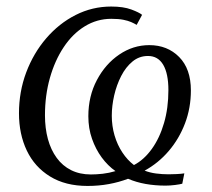

<svg xmlns="http://www.w3.org/2000/svg" viewBox="-20 -572 664 602"><path d="M254.5 11Q185 11 136.8 -18.8Q88.5 -48.5 64 -100Q39.5 -151.5 39.5 -217Q39.5 -284.5 62.2 -345Q85 -405.5 125 -452Q165 -498.5 217.2 -525Q269.5 -551.5 328.5 -551.5Q367 -551.5 391.8 -542.2Q416.5 -533 425.5 -525.5L408.5 -494Q401 -498.5 391.2 -502.8Q381.5 -507 366.8 -510Q352 -513 329 -513Q284 -513 245.8 -489.5Q207.5 -466 179.8 -424.2Q152 -382.5 136.5 -327.8Q121 -273 121 -210.5Q121 -170 130.2 -136Q139.5 -102 157.8 -77Q176 -52 203 -38.5Q230 -25 265 -25Q282 -25 302 -27.2Q322 -29.5 342 -35.5Q318 -52.5 299 -78.2Q280 -104 268.5 -136.8Q257 -169.5 257 -207.5Q257 -270.5 283.8 -321Q310.5 -371.5 354 -401Q397.5 -430.5 448 -430.5Q505 -430.5 541.8 -393.2Q578.5 -356 578.5 -288.5Q578.5 -233.5 560 -185Q541.5 -136.5 509 -98.5Q476.5 -60.5 433.5 -37Q450 -30.5 469.5 -28Q489 -25.5 508.5 -25.5Q519 -25.5 534.2 -26.2Q549.5 -27 558 -28.5L551.5 4Q544.5 6 528.8 8Q513 10 499 10Q466.5 10 436.8 4.8Q407 -0.5 381.5 -11.5Q352.5 -0.5 321 5.2Q289.5 11 254.5 11ZM444 -396.5Q416.5 -396.5 395.5 -379.2Q374.5 -362 360 -333.8Q345.5 -305.5 338 -272.8Q330.5 -240 330.5 -209Q330.5 -177 339.2 -147.2Q348 -117.5 363.8 -93.8Q379.5 -70 400 -54.5Q431.5 -71 456 -105Q480.5 -139 494.2 -186Q508 -233 508 -289.5Q508 -341 491.8 -368.8Q475.5 -396.5 444 -396.5Z"/></svg>

Font: Merriweather 60pt Light
Style: Italic
Weight: 300
Italic angle: -7.8°
Version: Version 2.101